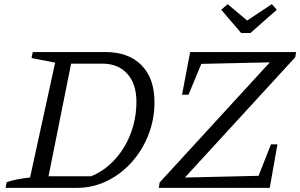

<svg xmlns="http://www.w3.org/2000/svg" viewBox="-20 -906 1448 926"><path d="M488 -655Q600 -655 662.5 -591.5Q725 -528 725 -413Q725 -330 695.5 -255Q666 -180 614 -122.5Q562 -65 494.5 -32.5Q427 0 351 0H7L12 -27Q33 -35 61 -40.5Q89 -46 125 -50L246 -604L132 -626L138 -655ZM420 -56Q469 -76 509 -112Q549 -148 578 -195.5Q607 -243 622.5 -299Q638 -355 638 -415Q638 -501 594 -550Q550 -599 474 -599H323L214 -56ZM1404 -630 849 -25 838 -49 1227 -58 1287 -210H1318L1281 0H746L750 -26L1304 -630L1315 -606L951 -598L889 -449H858L897 -655H1408ZM1143 -747 1047 -859 1078 -886 1172 -807 1291 -886 1315 -859 1188 -747Z"/></svg>

Font: Piazzolla Thin
Style: Italic
Weight: 400
Italic angle: -11.3°
Version: Version 2.005